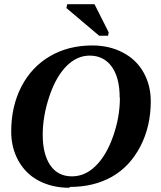

<svg xmlns="http://www.w3.org/2000/svg" viewBox="-20 -875 762 908"><path d="M547 -412 546 -413Q546 -507 509 -559Q471 -612 404 -612Q344 -612 295 -563Q245 -513 214 -421Q182 -327 182 -237Q182 -146 218 -93Q254 -41 320 -41Q382 -41 431 -89Q482 -138 514 -228Q547 -320 547 -412ZM311 9 308 13Q227 13 164 -20Q102 -52 67 -115Q33 -176 33 -253Q33 -372 81 -465Q129 -558 216 -609Q303 -660 416 -660Q497 -660 560 -627Q624 -594 658 -534Q693 -473 693 -396Q693 -278 644 -183Q594 -87 509 -39Q424 9 311 9ZM449 -706 294 -837 298 -855H427L494 -722L491 -706Z"/></svg>

Font: Libra Serif Modern
Style: Bold Italic
Weight: 700
Italic angle: -12°
Designer: Stefan Peev, Context Ltd
Foundry: Stefan Peev, Context Ltd
Version: Version 1.000